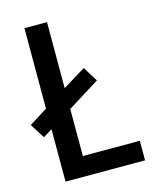

<svg xmlns="http://www.w3.org/2000/svg" viewBox="-109 -855 699 863"><g transform="rotate(-15 241.0 -423.0)"><path d="M88 -66V-310L46 -284L3 -352L88 -406V-780H193V-473L299 -538L342 -469L193 -376V-157H458V-66Z"/></g></svg>

Font: Noto Sans Malayalam UI SemiCondensed Medium
Style: Regular
Weight: 500
Width: 4
Designer: Jelle Bosma - Monotype Design Team
Foundry: Monotype Imaging Inc.
Version: Version 2.104; ttfautohint (v1.8.4.7-5d5b)